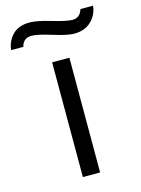

<svg xmlns="http://www.w3.org/2000/svg" viewBox="-193 -786 623 850"><g transform="rotate(-15 118.5 -361.0)"><path d="M-82 -625Q-78.1 -665.5 -50.5 -693.8Q-22.9 -722.2 27.8 -722.2Q61.5 -722.2 125.2 -703.1Q189 -684.1 215.8 -684.1Q250 -684.1 261.2 -721.2H318.8Q315.4 -681.2 285.9 -652.1Q256.3 -623 207 -623Q176.3 -623 112.1 -643.1Q47.9 -663.1 22 -663.1Q0 -663.1 -11.7 -651.9Q-23.4 -640.6 -25.9 -625ZM79.1 0V-525.9H158.2V0Z"/></g></svg>

Font: Archivo Expanded Light
Style: Regular
Weight: 300
Width: 7
Designer: Hector Gatti
Foundry: Omnibus-Type
Version: Version 2.001